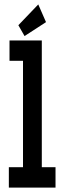

<svg xmlns="http://www.w3.org/2000/svg" viewBox="-20 -848 290 868"><path d="M20 0V-92H84V-573H23V-665H169V-92H231V0ZM91 -685 63 -734 153 -828 188 -748Z"/></svg>

Font: Inconsolata UltraCondensed Black
Style: Regular
Weight: 900
Width: 1
Monospace: yes
Designer: Raph Levien, Cyreal, Brenton Simpson
Foundry: Raph Levien, Cyreal, Google
Version: Version 3.001; ttfautohint (v1.8.2.53-6de2)